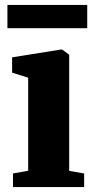

<svg xmlns="http://www.w3.org/2000/svg" viewBox="-20 -757 378 777"><path d="M32.5 0V-55L94 -66V-442.5L29 -463V-525L226 -556.5H231.5L260 -535.5V-65.5L320.5 -55V0ZM333 -737V-643H10V-737Z"/></svg>

Font: Merriweather 48pt Black
Style: Regular
Weight: 900
Version: Version 2.100